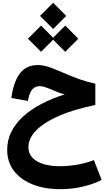

<svg xmlns="http://www.w3.org/2000/svg" viewBox="-20 -960 761 1356"><path d="M177.2 -686.5 270 -594.2 362.3 -686.5 270 -779.3ZM348.1 -686.5 440.9 -594.2 533.2 -686.5 440.9 -779.3ZM262.7 -847.7 355.5 -755.4 447.8 -847.7 355.5 -940.4ZM247.6 -500.5Q170.9 -500.5 126.7 -449Q82.5 -397.5 64 -292.5L60.1 -268.1L177.2 -247.1L181.2 -266.6Q189.5 -307.1 208.7 -329.3Q228 -351.6 261.7 -351.6Q277.8 -351.6 297.9 -345Q317.9 -338.4 349.1 -325.2Q370.6 -315.9 392.3 -307.4Q414.1 -298.8 438 -293.5Q346.7 -265.1 271.7 -225.6Q196.8 -186 142.8 -136.7Q88.9 -87.4 59.8 -28.6Q30.8 30.3 30.8 97.7Q30.8 184.1 78.1 246.3Q125.5 308.6 210.2 342.3Q294.9 376 405.8 376Q485.4 376 561 358.9Q636.7 341.8 697.8 311L643.1 170.4Q596.2 189.9 531.2 201.9Q466.3 213.9 403.8 213.9Q336.9 213.9 286.6 198.5Q236.3 183.1 208.5 153.3Q180.7 123.5 180.7 79.6Q180.7 38.6 203.6 1.2Q226.6 -36.1 269 -68.8Q311.5 -101.6 370.4 -129.6Q429.2 -157.7 500.7 -179.9Q572.3 -202.1 653.3 -218.8V-369.1Q599.1 -380.4 545.2 -399.2Q491.2 -418 423.3 -447.8Q379.9 -466.8 348.9 -478.5Q317.9 -490.2 293.9 -495.4Q270 -500.5 247.6 -500.5Z"/></svg>

Font: Estedad-FD-VF Thin
Style: Regular
Weight: 100
Designer: Amin Abedi
Version: Version 5.0